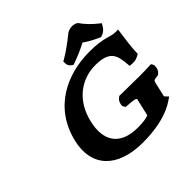

<svg xmlns="http://www.w3.org/2000/svg" viewBox="-204 -998 1193 1193"><g transform="rotate(-45 392.0 -401.5)"><path d="M102.7 -293.1C61.3 -114.1 166.7 10 394.7 10C406.2 10 417.5 9.8 428.6 9.3C537 5.2 624.9 -19.1 686.3 -60.4L711.7 -77.5L694.7 -95.1C690.8 -99 689.6 -101.4 689.5 -101.7L689.5 -101.9L712.4 -200.8C715.2 -213.2 721.3 -216.9 746.5 -219.5L756.7 -220.6L764.8 -227.7C781.4 -242.3 782.1 -257.6 783.2 -268.6C783.8 -274.6 785.1 -281.8 779.3 -290.5L773.5 -299.4L761.1 -299C734 -298 703.1 -297 667.1 -297C628.2 -297 555.2 -298 508.4 -299L494.9 -299.3L484.2 -290.7C472 -281.2 470.4 -273.1 468.2 -266.6C464.9 -256.6 459.1 -243.2 470.1 -229.7L476 -222.4L487.6 -221.7C551.9 -217.4 561 -212.9 558.9 -203.7L532.8 -90.8C510.3 -82.5 483 -78 438.7 -78C275.8 -78 226.2 -176.9 257.2 -310.8C291.6 -460.1 394.9 -528.8 497.7 -538.7C506.4 -539.6 515.2 -540 524 -540C653.6 -540 664.3 -482.4 671.1 -402.2L672.5 -385.5L691.6 -384.1C698.9 -383.5 706.9 -383.4 715.7 -384.6C724.4 -385.9 733.9 -388.4 743.7 -393.6L760.9 -402.6L761.5 -419.9C762.6 -458.1 768.6 -505.4 778.2 -573.2L781.5 -596H758.6C713.9 -596 686.5 -625 557.1 -625C363.9 -625 158.6 -535.3 102.7 -293.1ZM631.8 -803 627.1 -805.4C607.5 -815.1 582.4 -817 555.9 -804.4L551.9 -802.6L548.5 -799.8C506 -766.1 462.1 -732.2 417 -705.9L400.3 -696.2L400.6 -680.6C400.7 -674.5 401.5 -667.3 405 -660.3C408.3 -653.8 413.7 -648.4 419.8 -644.2L431 -636.5L446.5 -642.2C488.4 -657.4 523.6 -671.9 567.5 -695.3C596.5 -674.5 628.3 -658 663 -642.3L673.2 -637.7L685.6 -641.9C709.4 -650.1 721.8 -667.7 728.1 -678.6L737.8 -695.5L724.4 -706C691.5 -731.9 658.8 -764.8 634.7 -799Z"/></g></svg>

Font: Linux Libertine Mono O 
Style: Mono Bold Oblique
Weight: 400
Italic angle: -13°
Designer: Philipp H. Poll
Foundry: Philipp H. Poll
Version: Version 5.1.7